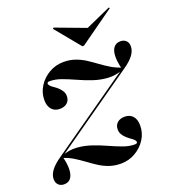

<svg xmlns="http://www.w3.org/2000/svg" viewBox="-143 -872 888 989"><g transform="rotate(-20 301.0 -377.5)"><path d="M39.5 11.3Q20.2 11.3 8.5 -0.4Q-3.2 -12.1 -3.2 -32.3Q-3.2 -55.6 14.5 -79.4Q32.3 -103.2 70.2 -129L521 -445.2V-440.3Q479 -424.2 438.3 -427Q397.6 -429.8 358.5 -443.1Q319.4 -456.5 283.1 -473Q246.8 -489.5 213.7 -501.6Q180.6 -513.7 150.8 -513.7Q136.3 -513.7 136.3 -505.6Q136.3 -498.4 143.1 -491.5Q150 -484.7 160.9 -477.4Q171.8 -470.2 182.3 -460.5Q192.7 -450.8 200 -438.7Q207.3 -426.6 207.3 -411.3Q207.3 -387.9 191.9 -374.6Q176.6 -361.3 151.6 -361.3Q123.4 -361.3 107.3 -379.8Q91.1 -398.4 91.1 -430.6Q91.1 -471.8 112.9 -506Q134.7 -540.3 171 -561.3Q207.3 -582.3 250 -582.3Q284.7 -582.3 313.7 -572.2Q342.7 -562.1 368.1 -545.6Q393.5 -529 418.1 -510.9Q442.7 -492.7 469 -477Q495.2 -461.3 525.8 -451.6L521 -449.2Q510.5 -490.3 511.7 -520.2Q512.9 -550 525.8 -566.1Q538.7 -582.3 562.1 -582.3Q581.5 -582.3 593.1 -571Q604.8 -559.7 604.8 -539.5Q604.8 -515.3 587.1 -491.5Q569.4 -467.7 531.5 -441.9L80.6 -125.8V-130.6Q122.6 -146.8 163.3 -144Q204 -141.1 243.1 -127.8Q282.3 -114.5 318.5 -98Q354.8 -81.5 387.9 -69.4Q421 -57.3 450.8 -57.3Q465.3 -57.3 465.3 -65.3Q465.3 -72.6 458.1 -79.4Q450.8 -86.3 440.3 -93.5Q429.8 -100.8 419.4 -110.5Q408.9 -120.2 401.6 -132.3Q394.4 -144.4 394.4 -159.7Q394.4 -183.1 409.7 -196.4Q425 -209.7 450 -209.7Q478.2 -209.7 494.4 -191.5Q510.5 -173.4 510.5 -140.3Q510.5 -99.2 488.7 -64.9Q466.9 -30.6 430.6 -9.7Q394.4 11.3 351.6 11.3Q316.9 11.3 287.9 1.2Q258.9 -8.9 233.5 -25.4Q208.1 -41.9 183.5 -60.1Q158.9 -78.2 132.7 -94.4Q106.5 -110.5 75.8 -119.4L80.6 -121.8Q91.1 -81.5 89.9 -51.6Q88.7 -21.8 76.2 -5.2Q63.7 11.3 39.5 11.3ZM566.1 -766.1 570.2 -761.3 379 -625H370.2L258.1 -761.3L263.7 -766.1L444.4 -698.4L382.3 -683.9Z"/></g></svg>

Font: Playfair 144pt
Style: Bold Italic
Weight: 700
Italic angle: -15.6°
Designer: Claus Eggers Sørensen
Foundry: Claus Eggers Sørensen
Version: Version 2.203